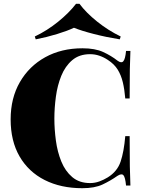

<svg xmlns="http://www.w3.org/2000/svg" viewBox="-20 -976 757 1010"><path d="M414 -722Q480 -722 522.5 -702.5Q565 -683 598 -657Q618 -642 628.5 -653.5Q639 -665 643 -708H666Q664 -668 663 -610.5Q662 -553 662 -458H639Q635 -506 626 -543.5Q617 -581 599 -610Q581 -639 547 -661Q526 -675 502.5 -683Q479 -691 454 -691Q397 -691 360 -659.5Q323 -628 302.5 -577.5Q282 -527 274 -467.5Q266 -408 266 -352Q266 -296 274 -236.5Q282 -177 302.5 -126.5Q323 -76 360 -44.5Q397 -13 454 -13Q479 -13 502.5 -21.5Q526 -30 547 -43Q597 -74 614.5 -126Q632 -178 639 -260H662Q662 -162 663 -101.5Q664 -41 666 0H643Q639 -43 629.5 -54Q620 -65 598 -51Q561 -25 519.5 -5.5Q478 14 413 14Q300 14 215 -29Q130 -72 83 -153Q36 -234 36 -348Q36 -460 84.5 -544Q133 -628 218 -675Q303 -722 414 -722ZM398 -956Q433 -909 491 -862.5Q549 -816 615 -784L610 -769Q541 -780 474.5 -797Q408 -814 369 -830Q336 -814 280.5 -797Q225 -780 168 -769L163 -784Q228 -815 285.5 -861.5Q343 -908 380 -956Z"/></svg>

Font: Playfair Display Black
Style: Regular
Weight: 900
Designer: Claus Eggers Sørensen
Foundry: Claus Eggers Sørensen
Version: Version 1.203